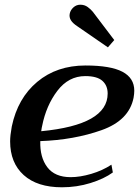

<svg xmlns="http://www.w3.org/2000/svg" viewBox="-20 -785 590 815"><path d="M276 -727Q279 -742 291.5 -753.5Q304 -765 321 -765Q339 -765 352.5 -755Q366 -745 374 -735L465 -615L438 -584L309 -673Q289 -686 281 -699Q273 -712 276 -727ZM550 -400Q550 -387 547 -370Q528 -274 411 -232.5Q294 -191 151 -186Q149 -117 181 -75Q213 -33 280 -33Q320 -33 367.5 -47Q415 -61 453 -86L459 -53Q422 -26 364 -8Q306 10 243 10Q138 10 80.5 -42Q23 -94 23 -185Q23 -210 30 -248Q55 -368 138 -437.5Q221 -507 343 -507Q449 -507 499.5 -480.5Q550 -454 550 -400ZM342 -462Q271 -462 223.5 -399.5Q176 -337 159 -251Q157 -244 155 -228Q437 -255 437 -388Q437 -422 414.5 -442Q392 -462 342 -462Z"/></svg>

Font: Trirong SemiBold
Style: Italic
Weight: 600
Italic angle: -12°
Designer: Katatrad Team
Foundry: CadsonDemak
Version: Version 1.001